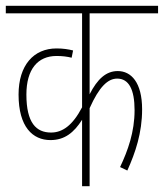

<svg xmlns="http://www.w3.org/2000/svg" viewBox="-20 -642 565 662"><path d="M525 -596V-622H0V-596H263V-272C230 -209 195 -185 156 -185C105 -185 71 -218 71 -316C71 -403 110 -449 175 -449C195 -449 211 -447 227 -443L232 -468C216 -472 198 -475 175 -475C96 -475 44 -417 44 -316C44 -204 93 -159 154 -159C203 -159 235 -185 263 -229V0H289V-269C322 -343 352 -371 384 -371C424 -371 444 -334 444 -262C444 -187 421 -123 394 -66L419 -54C447 -116 470 -184 470 -265C470 -358 432 -397 386 -397C346 -397 316 -370 289 -317V-596Z"/></svg>

Font: Noto Sans Devanagari UI ExtraCondensed Thin
Style: Regular
Weight: 100
Width: 2
Designer: Jelle Bosma - Monotype Design Team
Foundry: Monotype Imaging Inc.
Version: Version 2.004